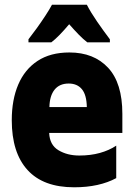

<svg xmlns="http://www.w3.org/2000/svg" viewBox="-20 -786 570 816"><path d="M295 10Q164 10 97 -63.5Q30 -137 30 -275Q30 -362 57.5 -426.5Q85 -491 139.5 -527Q194 -563 275 -563Q379 -563 439.5 -498Q500 -433 500 -302V-221H189Q191 -170 228.5 -147.5Q266 -125 317 -125Q365 -125 404.5 -136Q444 -147 474 -167V-29Q439 -10 394 0Q349 10 295 10ZM349 -331Q348 -383 328 -407Q308 -431 272 -431Q233 -431 212 -405Q191 -379 190 -331ZM101 -619Q116 -638 135.5 -665Q155 -692 173 -719.5Q191 -747 201 -766H349Q366 -733 392.5 -694.5Q419 -656 447 -619V-606H351Q333 -620 314.5 -639Q296 -658 274 -683Q252 -657 233 -637.5Q214 -618 198 -606H101Z"/></svg>

Font: Noto Sans Mono Condensed Black
Style: Regular
Weight: 900
Width: 3
Designer: Monotype Design Team
Foundry: Monotype Imaging Inc.
Version: Version 2.014